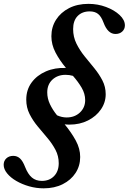

<svg xmlns="http://www.w3.org/2000/svg" viewBox="-46 -842 684 1020"><path d="M186 158.5Q146.5 158.5 108.8 147.8Q71 137 40.5 119.2Q10 101.5 -8.2 79Q-26.5 56.5 -26.5 33.5Q-26.5 12.5 -12.2 -0.8Q2 -14 24.5 -14Q45.5 -14 60.5 0Q75.5 14 87.5 45.5Q102.5 83.5 123.5 101.2Q144.5 119 176.5 119Q216.5 119 241.2 93.5Q266 68 266 25Q266 -13.5 248.5 -46.5Q231 -79.5 205.2 -109.8Q179.5 -140 154 -170.8Q128.5 -201.5 111 -236.2Q93.5 -271 93.5 -312.5Q93.5 -365 121.8 -403.5Q150 -442 198 -462.8Q246 -483.5 304.5 -481Q270.5 -521.5 248.8 -563.2Q227 -605 227 -649.5Q227 -698.5 251.8 -737.2Q276.5 -776 320.8 -798.8Q365 -821.5 424 -821.5Q473 -821.5 517.2 -805Q561.5 -788.5 589.5 -762.2Q617.5 -736 617.5 -707Q617.5 -687.5 603.5 -674.5Q589.5 -661.5 567.5 -661.5Q526.5 -661.5 504 -722Q492 -754.5 475 -768Q458 -781.5 430.5 -781.5Q390.5 -781.5 366.5 -757Q342.5 -732.5 342.5 -687.5Q342.5 -646 360 -610.5Q377.5 -575 403.2 -543.2Q429 -511.5 454.8 -480Q480.5 -448.5 498 -414.8Q515.5 -381 515.5 -341.5Q515.5 -297.5 490.2 -260.8Q465 -224 421.5 -202Q378 -180 323 -180Q308.5 -180 297.5 -181.5Q333 -138.5 356.5 -95.5Q380 -52.5 380 -8Q380 39 355.5 76.8Q331 114.5 287.2 136.5Q243.5 158.5 186 158.5ZM308 -218Q350.5 -218 378.5 -244.2Q406.5 -270.5 406.5 -310Q406.5 -344 387.8 -376Q369 -408 341.5 -439Q322.5 -444.5 302.5 -444.5Q260 -444.5 232.5 -419Q205 -393.5 205 -351Q205 -319 219.2 -288.8Q233.5 -258.5 257 -229.5Q282.5 -218 308 -218Z"/></svg>

Font: Libre Caslon Text Medium Italic
Style: Regular
Weight: 500
Italic angle: -22.583°
Designer: Pablo Impallari, Rodrigo Fuenzalida, Katja Schimmel
Foundry: Pablo Impallari, Rodrigo Fuenzalida
Version: Version 2.000